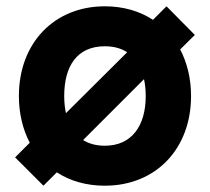

<svg xmlns="http://www.w3.org/2000/svg" viewBox="-20 -575 667 610"><path d="M313 15C475 15 587 -102 587 -270C587 -325.5 574.5 -375.5 552.5 -418L599 -464L509 -555L466 -512C424 -539.5 372 -555 313 -555C153 -555 40 -439 40 -270C40 -214 52.5 -164 74.5 -121.5L28 -75L118 15L160.5 -27.5C202.5 0 254.5 15 313 15ZM184 -270C184 -364 224 -428 313 -428C341 -428 365 -421.5 384 -409L189.5 -215.5C186 -232 184 -250 184 -270ZM313 -112C285.5 -112 262.5 -118.5 244 -130L437.5 -323.5C441 -307.5 443 -289.5 443 -270C443 -177 400 -112 313 -112Z"/></svg>

Font: Manrope ExtraBold
Style: Regular
Weight: 800
Designer: Mikhail Sharanda
Foundry: Mikhail Sharanda
Version: Version 4.505